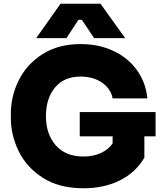

<svg xmlns="http://www.w3.org/2000/svg" viewBox="-20 -988 873 1028"><path d="M38 -356V-378Q38 -473 80.5 -558.5Q123 -644 207.5 -698Q292 -752 411 -752Q510 -752 588 -715Q666 -678 713.5 -612Q761 -546 769 -461H583Q574 -512 527 -545Q480 -578 411 -578Q323 -578 274.5 -519.5Q226 -461 226 -366Q226 -270 278.5 -210Q331 -150 427 -150Q479 -150 519.5 -168.5Q560 -187 583 -220V-258H407V-388H813V-258H753V-144Q707 -65 622.5 -22.5Q538 20 427 20Q297 20 209.5 -36Q122 -92 80 -178.5Q38 -265 38 -356ZM304 -968H518L650 -784H484L418 -882H400L336 -784H174Z"/></svg>

Font: Sora-SIA ExtraBold
Style: Regular
Weight: 800
Designer: Jonathan Barnbrook, Julián Moncada
Foundry: Barnbrook Fonts
Version: Version 2.000